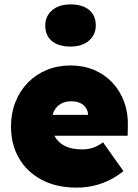

<svg xmlns="http://www.w3.org/2000/svg" viewBox="-20 -844 626 874"><path d="M329 10Q236 10 169 -26Q102 -62 66 -124.5Q30 -187 30 -268Q30 -328 50 -379Q70 -430 106.5 -467.5Q143 -505 192.5 -525.5Q242 -546 301 -546Q360 -546 408.5 -525.5Q457 -505 492 -467.5Q527 -430 545.5 -379Q564 -328 562 -268L561 -226H142L119 -321H400L381 -301V-319Q381 -338 371.5 -352.5Q362 -367 345 -375Q328 -383 305 -383Q276 -383 256 -371Q236 -359 225.5 -337Q215 -315 215 -284Q215 -248 230.5 -221Q246 -194 276.5 -179Q307 -164 352 -164Q382 -164 403.5 -171.5Q425 -179 449 -196L542 -65Q505 -36 469.5 -20Q434 -4 399.5 3Q365 10 329 10ZM301 -632Q247 -632 216.5 -657Q186 -682 186 -728Q186 -770 217 -797Q248 -824 301 -824Q355 -824 385.5 -799Q416 -774 416 -728Q416 -686 385 -659Q354 -632 301 -632Z"/></svg>

Font: Lexend Deca Black
Style: Regular
Weight: 900
Designer: Bonnie Shaver-Troup, Thomas Jockin
Foundry: Lexend
Version: Version 1.007